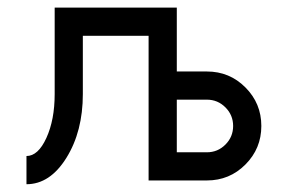

<svg xmlns="http://www.w3.org/2000/svg" viewBox="-20 -469 748 499"><path d="M517.6 -73.2Q545.9 -73.2 565.9 -93.3Q585.9 -113.3 585.9 -141.6Q585.9 -169.9 565.9 -189.9Q545.9 -210 517.6 -210H439.5V-73.2ZM48.8 9.8V-63.5Q79.1 -63.5 100.6 -110.6Q122.1 -157.7 122.1 -224.6V-449.2H439.5V-283.2H517.6Q576.7 -283.2 617.9 -241.7Q659.2 -200.2 659.2 -141.6Q659.2 -83 617.9 -41.5Q576.7 0 517.6 0H366.2V-376H195.3V-224.6Q195.3 -127.4 152.6 -58.8Q109.9 9.8 48.8 9.8Z"/></svg>

Font: Catrinity
Style: Regular
Weight: 400
Designer: Alexander Lange
Foundry: High-Logic / Made with FontCreator
Version: Version 2.090;May 20, 2024;FontCreator 15.0.0.2974 64-bit